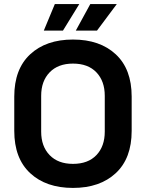

<svg xmlns="http://www.w3.org/2000/svg" viewBox="-20 -908 716 942"><path d="M338 14Q206 14 128 -58.5Q50 -131 50 -266V-434Q50 -569 128 -641.5Q206 -714 338 -714Q470 -714 548 -641.5Q626 -569 626 -434V-266Q626 -131 548 -58.5Q470 14 338 14ZM338 -104Q412 -104 453 -147Q494 -190 494 -262V-438Q494 -510 453 -553Q412 -596 338 -596Q265 -596 223.5 -553Q182 -510 182 -438V-262Q182 -190 223.5 -147Q265 -104 338 -104ZM456 -758H352L423 -888H553ZM289 -758H195L249 -888H369Z"/></svg>

Font: Space Grotesk Variable Light
Style: Regular
Weight: 300
Designer: Florian Karsten
Foundry: Florian Karsten
Version: Version 2.000